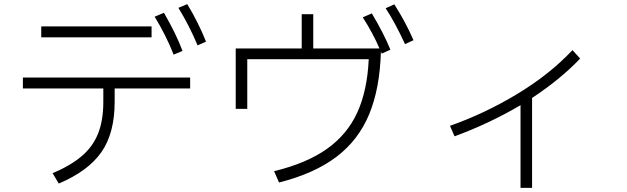

<svg xmlns="http://www.w3.org/2000/svg" viewBox="-20 -861 3040 931"><path d="M888 -841Q943 -750 979 -659L938 -641Q898 -737 845 -823ZM822 -596Q786 -688 730 -780L775 -799Q836 -693 865 -614ZM180 -733H715V-680H180ZM91 -432V-485H902V-432H536V-368Q536 -215 471.5 -123Q407 -31 265 29L235 -21Q324 -59 377.5 -105Q431 -151 456 -214.5Q481 -278 481 -368V-432Z M1892 -840Q1948 -752 1985 -666L1944 -647Q1895 -753 1850 -821ZM1783 -796Q1842 -697 1873 -620L1831 -601L1827 -611Q1822 -431 1769.5 -305.5Q1717 -180 1610 -99.5Q1503 -19 1333 24L1309 -31Q1466 -69 1564.5 -138.5Q1663 -208 1712 -314.5Q1761 -421 1768 -574H1179V-333H1123V-626H1443V-792H1499V-626H1820Q1789 -699 1739 -777Z M2793 -577Q2699 -478 2560 -386V50H2504V-351Q2353 -262 2184 -200L2162 -251Q2330 -310 2487.5 -405Q2645 -500 2756 -618Z"/></svg>

Font: IBM Plex Sans JP Light
Style: Regular
Weight: 300
Designer: Mike Abbink; Paul van der Laan; Pieter van Rosmalen; Wujin Sim; Yejin Wi; Jinhee Kim; Boomi Park; Yona Kim; Kichan Ma
Foundry: Sandoll Inc.
Version: Version 1.002